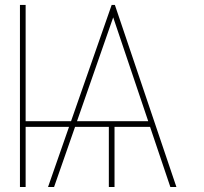

<svg xmlns="http://www.w3.org/2000/svg" viewBox="-20 -747 816 767"><path d="M684.7 0H660.5L579.5 -240.1H437.5V0H414.8V-240.1H279.8L196 0H171.9L255.7 -240.1H82.4V0H59.7V-727.3H82.4V-262.8H263.8L426.1 -727.3H438.9ZM572.1 -262.8 432.2 -677.6 287.6 -262.8Z"/></svg>

Font: Linik Sans Thin
Style: Regular
Weight: 100
Designer: Fonts by Rasmus Andersson / Changes by Cristiano Sobral with parts from Marc Monis
Foundry: rsms
Version: Version 3.020; ttfautohint (v1.6)